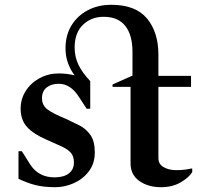

<svg xmlns="http://www.w3.org/2000/svg" viewBox="-20 -770 848 800"><path d="M211 10Q162 10 127 1Q92 -8 57 -25V-140H71L105 -86Q140 -31 207 -31Q246 -31 267 -47.5Q288 -64 288 -93Q288 -118 276 -132.5Q264 -147 238.5 -159Q213 -171 174 -188Q120 -211 93 -240.5Q66 -270 66 -317Q66 -358 87.5 -391.5Q109 -425 145.5 -444.5Q182 -464 225 -464Q259 -464 291 -456Q274 -478 263.5 -506.5Q253 -535 253 -569Q253 -623 277.5 -663.5Q302 -704 345 -727Q388 -750 444 -750Q545 -750 592.5 -693Q640 -636 640 -542V-454H776V-408H640V-111Q640 -86 662 -73.5Q684 -61 715 -61Q734 -61 749.5 -63Q765 -65 778 -68L781 -67V-53Q767 -30 732.5 -10Q698 10 651 10Q597 10 560.5 -16Q524 -42 524 -89V-408H449V-418L532 -455V-554Q532 -624 502 -662Q472 -700 412 -700Q360 -700 325.5 -666.5Q291 -633 291 -572Q291 -534 306.5 -501Q322 -468 356 -432V-317H341L309 -366Q274 -421 225 -421Q194 -421 174.5 -405.5Q155 -390 155 -361Q155 -332 176.5 -315Q198 -298 254 -275Q282 -262 310 -248Q338 -234 356.5 -208Q375 -182 375 -135Q375 -89 350.5 -56.5Q326 -24 288 -7Q250 10 211 10Z"/></svg>

Font: Spectral SC SemiBold
Style: Regular
Weight: 600
Designer: Jean-Baptiste Levee
Foundry: Production Type
Version: Version 2.001